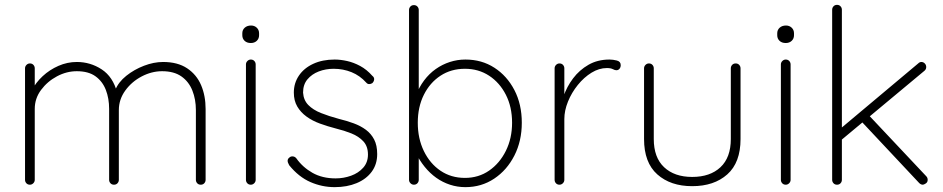

<svg xmlns="http://www.w3.org/2000/svg" viewBox="-20 -760 3880 790"><path d="M296 -505Q352 -505 398.5 -474.5Q445 -444 462 -379L449 -370L454 -389Q467 -422 499.5 -448Q532 -474 572.5 -489.5Q613 -505 651 -505Q711 -505 750 -479Q789 -453 807.5 -409.5Q826 -366 826 -311V-20Q826 -12 820.5 -6Q815 0 806 0Q797 0 791.5 -6Q786 -12 786 -20V-307Q786 -351 771.5 -387.5Q757 -424 726.5 -445.5Q696 -467 647 -467Q604 -467 563 -445.5Q522 -424 495.5 -387.5Q469 -351 469 -307V-20Q469 -12 463.5 -6Q458 0 449 0Q440 0 434.5 -6Q429 -12 429 -20V-312Q429 -355 415.5 -390Q402 -425 373 -446Q344 -467 296 -467Q254 -467 214.5 -446Q175 -425 149 -390Q123 -355 123 -312V-20Q123 -12 117 -6Q111 0 103 0Q94 0 88.5 -6Q83 -12 83 -20V-479Q83 -487 89 -493Q95 -499 103 -499Q112 -499 117.5 -493Q123 -487 123 -479V-370L93 -319Q93 -354 110 -387Q127 -420 155.5 -446.5Q184 -473 220.5 -489Q257 -505 296 -505Z M1032 -20Q1032 -12 1026 -6Q1020 0 1012 0Q1003 0 997.5 -6Q992 -12 992 -20V-495Q992 -503 998 -509Q1004 -515 1012 -515Q1021 -515 1026.5 -509Q1032 -503 1032 -495ZM1012 -583Q996 -583 986.5 -592Q977 -601 977 -615V-623Q977 -637 987 -646Q997 -655 1013 -655Q1027 -655 1036.5 -646Q1046 -637 1046 -623V-615Q1046 -601 1036.5 -592Q1027 -583 1012 -583Z M1170 -80Q1163 -92 1163.5 -99.5Q1164 -107 1171 -112Q1176 -117 1184.5 -116.5Q1193 -116 1199 -109Q1225 -72 1265.5 -49Q1306 -26 1361 -26Q1394 -26 1424.5 -37Q1455 -48 1474.5 -70Q1494 -92 1494 -124Q1494 -158 1475 -178.5Q1456 -199 1426 -211Q1396 -223 1363 -231Q1328 -240 1296.5 -251.5Q1265 -263 1241 -280.5Q1217 -298 1203 -322Q1189 -346 1189 -379Q1189 -418 1210 -449Q1231 -480 1269 -497.5Q1307 -515 1357 -515Q1381 -515 1408 -509Q1435 -503 1462 -488.5Q1489 -474 1512 -448Q1520 -442 1519.5 -433.5Q1519 -425 1512 -418Q1506 -414 1499 -414Q1492 -414 1487 -420Q1461 -449 1426.5 -463Q1392 -477 1353 -477Q1320 -477 1291.5 -466Q1263 -455 1245 -433.5Q1227 -412 1227 -379Q1229 -348 1248.5 -328Q1268 -308 1300.5 -295Q1333 -282 1374 -271Q1407 -263 1435.5 -252.5Q1464 -242 1485.5 -226Q1507 -210 1519.5 -186Q1532 -162 1532 -126Q1532 -84 1509.5 -53.5Q1487 -23 1447.5 -6.5Q1408 10 1357 10Q1305 10 1257 -11Q1209 -32 1170 -80Z M1895 -515Q1962 -515 2014 -481.5Q2066 -448 2096.5 -389.5Q2127 -331 2127 -255Q2127 -180 2096.5 -120Q2066 -60 2013.5 -25Q1961 10 1895 10Q1862 10 1831.5 0Q1801 -10 1775 -28.5Q1749 -47 1727.5 -73.5Q1706 -100 1690 -133L1703 -147V-20Q1703 -12 1697.5 -6Q1692 0 1683 0Q1675 0 1669 -6Q1663 -12 1663 -20V-719Q1663 -727 1668.5 -733Q1674 -739 1683 -739Q1692 -739 1697.5 -733Q1703 -727 1703 -719V-357L1690 -364Q1704 -401 1725 -429Q1746 -457 1773 -476Q1800 -495 1831 -505Q1862 -515 1895 -515ZM1893 -477Q1836 -477 1792.5 -448.5Q1749 -420 1724 -370Q1699 -320 1699 -255Q1699 -190 1724 -138.5Q1749 -87 1792.5 -57.5Q1836 -28 1893 -28Q1949 -28 1992.5 -58Q2036 -88 2061.5 -139.5Q2087 -191 2087 -255Q2087 -320 2061.5 -370Q2036 -420 1992.5 -448.5Q1949 -477 1893 -477Z M2282 0Q2273 0 2267.5 -6Q2262 -12 2262 -20V-479Q2262 -487 2268 -493Q2274 -499 2282 -499Q2291 -499 2296.5 -493Q2302 -487 2302 -479V-310L2285 -284Q2285 -323 2298.5 -363Q2312 -403 2338 -437.5Q2364 -472 2401.5 -493.5Q2439 -515 2488 -515Q2502 -515 2518 -511Q2534 -507 2534 -492Q2534 -483 2529 -477Q2524 -471 2516 -471Q2510 -471 2501.5 -475.5Q2493 -480 2477 -480Q2445 -480 2414 -461Q2383 -442 2357.5 -410.5Q2332 -379 2317 -342Q2302 -305 2302 -270V-20Q2302 -12 2296 -6Q2290 0 2282 0Z M3007 -499Q3016 -499 3021.5 -493Q3027 -487 3027 -479V-188Q3027 -91 2972.5 -42.5Q2918 6 2828 6Q2739 6 2684.5 -42.5Q2630 -91 2630 -188V-479Q2630 -487 2636 -493Q2642 -499 2650 -499Q2659 -499 2664.5 -493Q2670 -487 2670 -479V-188Q2670 -112 2712.5 -72Q2755 -32 2828 -32Q2902 -32 2944.5 -72Q2987 -112 2987 -188V-479Q2987 -487 2992.5 -493Q2998 -499 3007 -499Z M3233 -20Q3233 -12 3227 -6Q3221 0 3213 0Q3204 0 3198.5 -6Q3193 -12 3193 -20V-495Q3193 -503 3199 -509Q3205 -515 3213 -515Q3222 -515 3227.5 -509Q3233 -503 3233 -495ZM3213 -583Q3197 -583 3187.5 -592Q3178 -601 3178 -615V-623Q3178 -637 3188 -646Q3198 -655 3214 -655Q3228 -655 3237.5 -646Q3247 -637 3247 -623V-615Q3247 -601 3237.5 -592Q3228 -583 3213 -583Z M3424 0Q3415 0 3409.5 -6Q3404 -12 3404 -20V-720Q3404 -728 3409.5 -734Q3415 -740 3424 -740Q3433 -740 3438.5 -734Q3444 -728 3444 -720V-20Q3444 -12 3438.5 -6Q3433 0 3424 0ZM3771 -505Q3779 -505 3785 -499Q3791 -493 3791 -484Q3791 -475 3784 -469L3437 -180L3435 -228L3758 -499Q3764 -505 3771 -505ZM3777 0Q3769 0 3762 -7L3520 -265L3550 -291L3791 -35Q3797 -29 3797 -20Q3797 -10 3789 -5Q3781 0 3777 0Z"/></svg>

Font: Quicksand Light Light
Style: Regular
Weight: 300
Version: Version 3.006